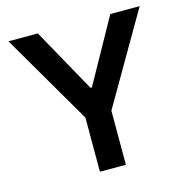

<svg xmlns="http://www.w3.org/2000/svg" viewBox="-104 -807 884 907"><g transform="rotate(-15 337.5 -353.5)"><path d="M160.2 -707 334 -394.5H340.8L514.6 -707H658.2L401.4 -264.6V0H274.4V-264.6L16.6 -707Z"/></g></svg>

Font: Pretendard GOV SemiBold
Style: Regular
Weight: 600
Designer: Base glyphs from Inter by Rasmus Andersson; Hangeul glyphs from Noto Sans CJK(Source Han Sans) by Jang Soo-young and Kan
Foundry: Kil Hyung-jin
Version: Version 1.309